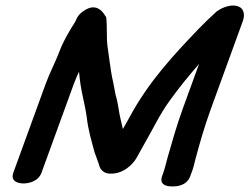

<svg xmlns="http://www.w3.org/2000/svg" viewBox="-20 -634 903 695"><path d="M364.5 -571.6 356 -584.2C350.3 -592.4 327 -624.1 285 -595.8C266.9 -584.4 259.2 -572 255.9 -563C252.7 -554.1 243.9 -543.1 232 -522.3C219.1 -500.3 204.2 -473 193.2 -443C182.7 -414.2 159.3 -369.1 145.5 -331L28.3 -9C16.2 24.3 48.9 30 65.1 30C81.3 30 118.2 24.3 130.3 -9L247.5 -331C251.8 -342.8 257.9 -356.7 266 -374.6C272.1 -301.9 285.5 -268.8 294 -209.9C299.4 -161.5 311.2 -124.9 322.1 -83.4L332 -56.3C335.2 -48.2 336.5 -44.5 338.2 -38.6C339.5 -33.9 344.1 -7.2 377.5 -5.5C427.1 -3.1 462.5 -41.1 474.4 -62.7C501.2 -112.1 512.7 -129.8 546.4 -192.7C562.6 -222.2 578 -247 592.3 -266.9C626 -314.1 662.9 -359.4 700.5 -402.5L641.4 -240C619.5 -180 602.7 -119.4 587.7 -67.6C579 -37.4 577.3 -25.5 571.3 -9.1L566.9 3C552.9 41.5 596.5 41.1 606.4 40.9C615.5 40.8 655.4 40.3 668.5 4L672 -5.5C680.4 -25.2 683.6 -43.7 686.2 -53.2C702.3 -113.3 719.6 -174.6 743.4 -240L856.9 -552C859.7 -559.6 869.9 -584.4 855.4 -601.9C848.9 -609.8 837.6 -614 824 -614C804.6 -614 781.7 -605.1 764.7 -593C742 -572.6 722.9 -553.7 699.2 -529.7C609.8 -436.3 518.8 -339.8 448.7 -209.4C439.4 -192.4 432.7 -180.5 424.8 -166.9C421.8 -179.2 418.9 -191.7 416.2 -203.9C410.2 -226.8 408.2 -259.2 398.4 -290.4C394.6 -309.2 390.9 -333 385.5 -355.4C383 -364.5 370.7 -455.3 368.7 -469.9C365.3 -498.5 368.4 -535.4 364.5 -571.6Z"/></svg>

Font: Take Off
Style: Hosehead
Weight: 400
Foundry: Cannot Into Space Fonts
Version: Version 0.89